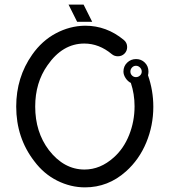

<svg xmlns="http://www.w3.org/2000/svg" viewBox="-20 -809 731 829"><path d="M276 -789H341L378 -715H313ZM346 -698Q281 -697 221 -665Q161 -633 119 -573Q50 -475 50 -349Q50 -214 128 -113Q169 -58 227 -29Q285 0 347 0Q447 0 524 -69Q581 -120 611.5 -193.5Q642 -267 642 -348Q642 -418 619 -484Q621 -492 621 -500Q621 -523 605.5 -538.5Q590 -554 567.5 -554Q545 -554 529 -538.5Q513 -523 513 -500Q513 -486 522.5 -471.5Q532 -457 545 -451Q561 -403 561 -350Q561 -285 537.5 -226Q514 -167 471 -129Q413 -77 345 -77Q256 -77 191 -161Q132 -239 132 -349Q132 -452 185 -527Q250 -621 344 -621Q408 -621 463 -575Q474 -566 489 -566Q506 -566 517.5 -577.5Q529 -589 529 -606Q529 -625 514 -637Q440 -698 348 -698Q347 -698 346 -698ZM550 -517.5Q557 -525 567 -525Q577 -525 584.5 -517.5Q592 -510 592 -500Q592 -490 584.5 -483Q577 -476 567 -476Q557 -476 550 -483Q543 -490 543 -500Q543 -510 550 -517.5Z"/></svg>

Font: Sakbunderan
Style: Regular
Weight: 400
Version: Version 1.00